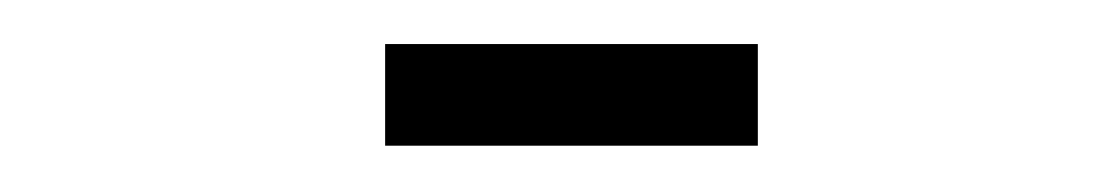

<svg xmlns="http://www.w3.org/2000/svg" viewBox="-20 -346 490 85"><path d="M150.5 -326.5H315.5V-281.5H150.5Z"/></svg>

Font: League Mono Condensed UltraLight
Style: Regular
Weight: 200
Width: 1
Designer: Tyler Finck
Foundry: The League of Moveable Type / Tyler Finck
Version: Version 2.210